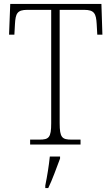

<svg xmlns="http://www.w3.org/2000/svg" viewBox="-20 -734 568 975"><path d="M133 0H389V-25H344C295 -25 283 -35 283 -109V-684H407C459 -684 468 -665 471 -612L474 -558H500L495 -714H32L26 -558H53L56 -612C59 -665 67 -684 119 -684H240V-108C240 -35 228 -25 180 -25H133ZM210 208V221H225C245 181 269 113 285 71V61H233C228 109 220 159 210 208Z"/></svg>

Font: Noto Serif Bengali SemiCondensed ExtraLight
Style: Regular
Weight: 200
Width: 4
Designer: Juan Bruce, Universal Thirst, Indian Type Foundry and the Monotype Design Team.
Foundry: Monotype Imaging Inc.
Version: Version 2.003